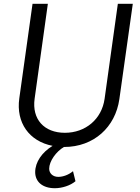

<svg xmlns="http://www.w3.org/2000/svg" viewBox="-20 -765 740 1015"><path d="M319 12C476 12 590 -93 611 -241L682 -745H603L533 -243C518 -135 432 -63 323 -63C213 -63 148 -135 163 -243L233 -745H152L82 -245C64 -117 134 -18 258 6C202 40 166 92 166 145C166 196 205 230 270 230C308 230 352 216 379 193L366 140C343 159 314 170 288 170C258 170 240 150 240 127C240 87 277 36 318 12Z"/></svg>

Font: Mluvka
Style: Italic
Weight: 400
Italic angle: -8°
Designer: Modified by Jiří Krblich, Original typeface by Gumpita Rahayu
Foundry: Gumpita Rahayu & Jiří Krblich
Version: Version 2.000;Glyphs 3.1.1 (3134)